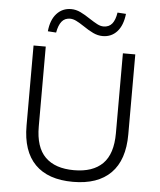

<svg xmlns="http://www.w3.org/2000/svg" viewBox="-61 -973 864 1034"><g transform="rotate(5 371.5 -456.5)"><path d="M372 8Q237 8 167 -63Q97 -134 97 -272V-705H163V-273Q163 -161 216.5 -108Q270 -55 372 -55Q474 -55 527 -108Q580 -161 580 -273V-705H647V-272Q647 -134 576.5 -63Q506 8 372 8ZM212 -785 167 -788Q173 -850 204 -884Q235 -918 282 -918Q308 -918 333 -906Q358 -894 386 -875Q412 -858 429.5 -849Q447 -840 463 -840Q493 -840 509.5 -860.5Q526 -881 532 -921L578 -918Q571 -855 540.5 -821.5Q510 -788 463 -788Q437 -788 411.5 -800Q386 -812 357 -832Q333 -848 315 -857Q297 -866 281 -866Q252 -866 235.5 -845.5Q219 -825 212 -785Z"/></g></svg>

Font: Nunito Sans 9pt Light
Style: Regular
Weight: 300
Version: Version 3.101;gftools[0.9.27]